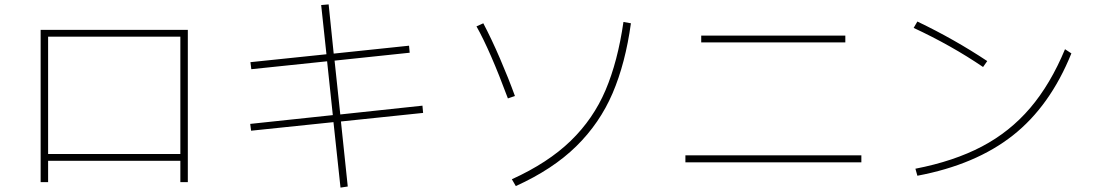

<svg xmlns="http://www.w3.org/2000/svg" viewBox="-20 -828 5020 874"><path d="M199 1H165V-692H835V1H801V-96H199ZM199 -661V-127H801V-661Z M1903 -347 1906 -314 1532 -275 1563 21 1530 26 1498 -272 1123 -233 1119 -264 1495 -304 1469 -549 1124 -513 1120 -545 1466 -581 1442 -805 1476 -808 1499 -584 1842 -620 1845 -588 1503 -552 1529 -307Z M2310 -12Q2475 -87 2578 -187Q2681 -287 2736.5 -417.5Q2792 -548 2818 -728L2852 -722Q2827 -540 2768.5 -403.5Q2710 -267 2603 -162Q2496 -57 2328 19ZM2292 -380Q2211 -598 2149 -708L2180 -722Q2217 -652 2256 -561.5Q2295 -471 2324 -391Z M3828 -635H3172V-666H3828ZM3901 -89H3100V-121H3901Z M4455 -523Q4311 -621 4139 -701L4156 -730Q4325 -649 4474 -550ZM4147 -60Q4322 -94 4449.5 -161Q4577 -228 4669.5 -336.5Q4762 -445 4828 -604L4857 -585Q4760 -345 4590.5 -211.5Q4421 -78 4156 -28Z"/></svg>

Font: IBM Plex Sans JP ExtraLight
Style: Regular
Weight: 200
Designer: Mike Abbink; Paul van der Laan; Pieter van Rosmalen; Wujin Sim; Yejin Wi; Jinhee Kim; Boomi Park; Yona Kim; Kichan Ma
Foundry: Sandoll Inc.
Version: Version 1.001